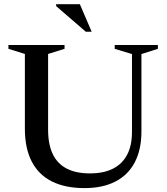

<svg xmlns="http://www.w3.org/2000/svg" viewBox="-20 -904 810 934"><path d="M622 -262V-641L538 -666.5V-685H748V-666.5L668 -641V-265Q668 -176 635.5 -114.2Q603 -52.5 541.2 -20.8Q479.5 11 391 11Q297.5 11 232.8 -21.2Q168 -53.5 134.5 -118Q101 -182.5 101 -278V-641.5L21 -666.5V-685H294V-666.5L214 -641.5V-273Q214 -201.5 236.8 -154.2Q259.5 -107 304.8 -83.8Q350 -60.5 417.5 -60.5Q483.5 -60.5 529 -83.2Q574.5 -106 598.2 -150.8Q622 -195.5 622 -262ZM426 -749.5H397.5L253 -874.5V-883.5H368.5Z"/></svg>

Font: Newsreader 36pt Medium
Style: Regular
Weight: 500
Designer: Hugues Gentile
Foundry: Production Type
Version: Version 1.003